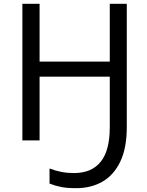

<svg xmlns="http://www.w3.org/2000/svg" viewBox="-20 -734 771 1004"><path d="M643 -70Q643 40 609 111Q575 182 515.5 216Q456 250 378 250Q331 250 300.5 244Q270 238 239 226V147Q270 159 301 165Q332 171 367 171Q459 171 506.5 112Q554 53 554 -68V-333H187V0H97V-714H187V-412H554V-714H643Z"/></svg>

Font: Go Noto Current
Style: Regular
Weight: 400
Designer: Monotype Design Team
Foundry: Monotype Imaging Inc.
Version: Version 2.007; ttfautohint (v1.8) -l 8 -r 50 -G 200 -x 14 -D